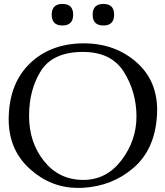

<svg xmlns="http://www.w3.org/2000/svg" viewBox="-20 -923 826 961"><path d="M346.2 -849.6Q346.2 -795.4 292.5 -795.4Q238.8 -795.4 238.8 -849.6Q238.8 -903.3 292.5 -903.3Q346.2 -903.3 346.2 -849.6ZM551.3 -849.6Q551.3 -795.4 497.6 -795.4Q443.8 -795.4 443.8 -849.6Q443.8 -903.3 497.6 -903.3Q551.3 -903.3 551.3 -849.6ZM394.5 -706.1H399.4Q557.1 -706.1 665.5 -609.4Q766.6 -519 766.6 -371.1Q766.6 -357.9 765.6 -344.2Q755.4 -176.3 649.2 -83.7Q543 8.8 393.6 17.1Q382.3 17.6 371.1 17.6Q235.4 17.6 130.9 -76.2Q23.4 -171.9 23.4 -326.7Q23.4 -335.4 23.9 -344.2Q29.8 -510.7 131.6 -607.4Q233.4 -704.1 394.5 -706.1ZM394.5 -663.1Q244.6 -662.6 185.1 -568.6Q125.5 -474.6 125.5 -342.8Q125.5 -210.4 200.2 -116.9Q274.9 -23.4 394.5 -22.5H397Q513.7 -22.5 588.9 -122.1Q663.1 -220.7 663.1 -339.8V-342.8Q662.1 -464.4 599.6 -563.7Q537.1 -663.1 394.5 -663.1Z"/></svg>

Font: Caudex
Style: Regular
Weight: 400
Version: Version 1.04